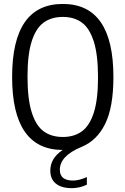

<svg xmlns="http://www.w3.org/2000/svg" viewBox="-20 -770 652 998"><path d="M291 112.5Q291 168.5 359.5 168.5Q390.5 168.5 431.5 150.5V190Q393.5 208 353.5 208Q299 208 270.2 184.2Q241.5 160.5 241.5 117Q241.5 85.5 256.8 59Q272 32.5 305.5 9.5Q43 8.5 43 -370Q43 -749.5 306.5 -749.5Q569.5 -749.5 569.5 -370Q569.5 -212.5 526.5 -125.8Q483.5 -39 404 -6.5Q291 40 291 112.5ZM306.5 -58Q365 -58 405.2 -87Q445.5 -116 467.5 -184.2Q489.5 -252.5 489.5 -367.5Q489.5 -485 467.5 -554.2Q445.5 -623.5 405.5 -652.8Q365.5 -682 306.5 -682Q247.5 -682 207.2 -653Q167 -624 145 -555.8Q123 -487.5 123 -372.5Q123 -255 145 -185.8Q167 -116.5 207.2 -87.2Q247.5 -58 306.5 -58Z"/></svg>

Font: Encode Sans Condensed
Style: Regular
Weight: 400
Width: 3
Designer: Multiple Designers
Foundry: Impallari Type
Version: Version 2.000